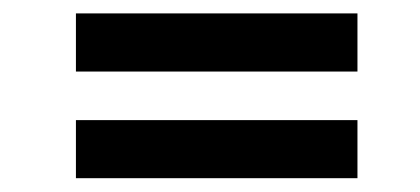

<svg xmlns="http://www.w3.org/2000/svg" viewBox="-20 -424 624 285"><path d="M510.6 -404.1H92.7V-317.8H510.6ZM510.6 -245.7H92.7V-159.5H510.6Z"/></svg>

Font: Saysettha
Style: Regular
Weight: 400
Designer: John M. Durdin
Foundry: Lao Script for Windows
Version: Version 2.201